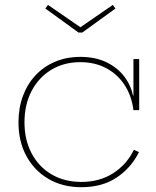

<svg xmlns="http://www.w3.org/2000/svg" viewBox="-20 -772 649 800"><path d="M319 8Q241 8 182 -26.5Q123 -61 90 -121.8Q57 -182.5 57 -262Q57 -322 75.5 -372Q94 -422 128.2 -458.5Q162.5 -495 210 -515Q257.5 -535 315 -535Q377 -535 422.8 -513Q468.5 -491 496.8 -454.5Q525 -418 534 -374H542L536 -313Q528.5 -373 499 -418Q469.5 -463 422.5 -488Q375.5 -513 315 -513Q245.5 -513 193 -480.8Q140.5 -448.5 111.2 -392Q82 -335.5 82 -262Q82 -189 111.8 -133Q141.5 -77 194.8 -45.5Q248 -14 319 -14Q395 -14 451.5 -50.2Q508 -86.5 538 -148L559 -138Q525.5 -71.5 465.5 -31.8Q405.5 8 319 8ZM536 -313V-526H560V-313ZM323 -636.5 461 -736.5 450 -751.5 315 -658.5 180 -751.5 169 -736.5 307 -636.5Z"/></svg>

Font: Hepta Slab ExtraLight
Style: Regular
Weight: 200
Designer: Michael LaGattuta
Foundry: Michael LaGattuta
Version: Version 1.100